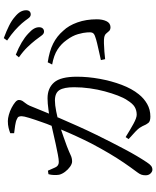

<svg xmlns="http://www.w3.org/2000/svg" viewBox="77 -896 845 1040"><g transform="rotate(-90 500.0 -375.5)"><path d="M278 -118Q318 -93 350 -75.5Q382 -58 399 -58Q422 -58 440.5 -68.5Q459 -79 478 -110Q491 -129 503 -160.5Q515 -192 525.5 -230.5Q536 -269 542 -312Q548 -355 548 -397Q548 -452 532.5 -476.5Q517 -501 476 -501Q452 -501 417 -494Q402 -491 385 -487Q384 -484 383 -481Q361 -430 337.5 -377.5Q314 -325 290 -276Q270 -235 250 -196Q230 -157 211.5 -122Q193 -87 175.5 -57.5Q158 -28 142 -4Q131 13 122 20Q113 27 101 27Q91 27 81 17Q71 7 71 -10Q71 -23 74.5 -33Q78 -43 88 -56Q115 -92 139.5 -128Q164 -164 189.5 -207Q215 -250 243 -303Q263 -342 284 -388Q302 -427 319 -468Q298 -461 278 -454Q247 -443 228 -436Q195 -423 179.5 -415.5Q164 -408 146 -408Q133 -408 117.5 -419Q102 -430 90 -446Q78 -462 74 -478Q72 -490 72.5 -506Q73 -522 77 -536L96 -539Q105 -519 113.5 -499.5Q122 -480 143 -480Q157 -480 183 -485Q209 -490 241.5 -497Q274 -504 308 -512Q324 -516 339 -519Q350 -545 358 -569Q373 -611 382 -640.5Q391 -670 391 -681Q391 -690 388.5 -696.5Q386 -703 375 -707Q364 -713 340.5 -716.5Q317 -720 299 -722V-743Q312 -748 328 -752Q344 -756 365 -756Q379 -756 399 -750.5Q419 -745 437 -735.5Q455 -726 467 -716Q479 -706 479 -696Q479 -685 473.5 -676.5Q468 -668 461 -659.5Q454 -651 448 -638Q438 -613 421 -572Q413 -553 405 -533Q415 -534 426 -536Q462 -541 488 -541Q543 -541 574 -505.5Q605 -470 605 -382Q605 -322 593.5 -258.5Q582 -195 561 -139.5Q540 -84 510 -47Q488 -19 457.5 -1.5Q427 16 389 16Q364 16 355 5.5Q346 -5 337 -27Q333 -35 327.5 -43Q322 -51 308 -64.5Q294 -78 267 -102ZM671 -516 683 -540Q744 -531 784.5 -510.5Q825 -490 854 -456Q882 -427 899 -379.5Q916 -332 916 -274Q916 -244 906 -222.5Q896 -201 874 -200Q860 -200 853 -207Q846 -214 839.5 -222.5Q833 -231 818 -234Q808 -236 786 -235.5Q764 -235 740.5 -233Q717 -231 700 -229L695 -252Q713 -256 738 -261.5Q763 -267 786 -272.5Q809 -278 822 -283Q838 -288 842.5 -297Q847 -306 845 -326Q844 -346 835.5 -376Q827 -406 804 -437Q783 -467 752 -487Q721 -507 671 -516ZM802 -608Q787 -627 765 -650Q743 -673 710 -696L724 -713Q762 -698 790.5 -681Q819 -664 838 -646Q857 -629 865 -615Q873 -601 873 -587Q873 -574 866.5 -567Q860 -560 849 -560Q837 -560 827 -574.5Q817 -589 802 -608ZM894 -680Q877 -699 856 -718Q835 -737 801 -760L814 -778Q852 -764 881 -749.5Q910 -735 928 -719Q948 -703 956.5 -688Q965 -673 965 -657Q965 -645 959 -638.5Q953 -632 942 -632Q930 -632 920 -646.5Q910 -661 894 -680Z"/></g></svg>

Font: Early Summer Mincho
Style: Regular
Weight: 400
Designer: GuiWonder
Version: Version 1.002